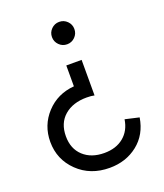

<svg xmlns="http://www.w3.org/2000/svg" viewBox="-142 -622 824 967"><g transform="rotate(-20 269.5 -139.0)"><path d="M41.5 24.9Q41.5 -63.5 100.1 -127Q158.7 -190.4 249 -197.8V-309.6H331.1V-119.1Q314.9 -123 289.6 -123Q215.3 -123 170.2 -84Q125 -44.9 125 25.4Q125 92.3 167.2 131.3Q209.5 170.4 279.3 170.4Q342.3 170.4 382.8 137.2Q423.3 104 432.1 45.4L506.8 62.5Q492.7 150.4 429.7 200.2Q366.7 250 279.3 250Q176.3 250 108.9 184.8Q41.5 119.6 41.5 24.9ZM332.5 -425.8Q314.9 -408.2 290 -408.2Q265.1 -408.2 247.6 -425.8Q230 -443.4 230 -468.3Q230 -493.2 247.6 -510.7Q265.1 -528.3 290 -528.3Q314.9 -528.3 332.5 -510.7Q350.1 -493.2 350.1 -468.3Q350.1 -443.4 332.5 -425.8Z"/></g></svg>

Font: Spartan MB Med
Style: Regular
Weight: 500
Designer: Matt Bailey, Mirko Velimirovic
Foundry: Matt Bailey
Version: Version 1.005